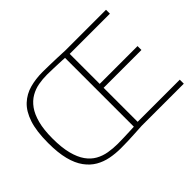

<svg xmlns="http://www.w3.org/2000/svg" viewBox="-137 -975 1253 1253"><g transform="rotate(-45 489.0 -349.0)"><path d="M951 0H562Q525 2 491.5 4Q458 6 426.5 7Q395 8 363 8Q313 8 267 -1Q221 -10 182 -32.5Q143 -55 113 -96Q83 -137 67 -199.5Q51 -262 51 -352Q51 -461 74 -530Q97 -599 138.5 -637.5Q180 -676 235 -691Q290 -706 353 -706Q382 -706 416.5 -705Q451 -704 487 -703Q523 -702 559 -700H933V-664H562V-387H911V-351H562V-37H951ZM522 -32V-667Q516 -668 500 -668.5Q484 -669 463.5 -670Q443 -671 423 -671.5Q403 -672 386.5 -672.5Q370 -673 362 -673Q321 -673 282 -666Q243 -659 208.5 -639Q174 -619 148 -583Q122 -547 107 -490.5Q92 -434 92 -352Q92 -269 107 -211Q122 -153 148 -116.5Q174 -80 209 -60.5Q244 -41 285 -34Q326 -27 370 -27Q397 -27 425 -28Q453 -29 478.5 -30Q504 -31 522 -32Z"/></g></svg>

Font: Georama ExtraLight
Style: Regular
Weight: 250
Version: Version 1.001